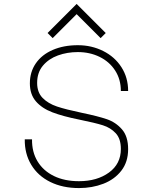

<svg xmlns="http://www.w3.org/2000/svg" viewBox="-20 -942 780 977"><path d="M222 -774 370 -922 518 -774 492 -748 370 -870 248 -748ZM595 -479Q595 -538 566 -583Q537 -628 487 -652.5Q437 -677 376 -677Q322 -677 275 -660Q228 -643 198.5 -608Q169 -573 169 -520Q169 -472 197 -443.5Q225 -415 270 -400Q315 -385 396 -368Q478 -351 523.5 -335.5Q569 -320 600.5 -284Q632 -248 632 -183Q632 -118 597.5 -73.5Q563 -29 506 -7Q449 15 382 15Q299 15 236 -16Q173 -47 139 -103.5Q105 -160 106 -233H143Q142 -169 171 -121Q200 -73 254 -46.5Q308 -20 382 -20Q474 -20 534.5 -64Q595 -108 595 -184Q595 -236 569 -264Q543 -292 503.5 -304.5Q464 -317 385 -333Q300 -350 246.5 -370.5Q193 -391 162.5 -426.5Q132 -462 132 -518Q132 -576 162.5 -620Q193 -664 248.5 -688Q304 -712 376 -712Q446 -712 505 -682.5Q564 -653 598 -600Q632 -547 632 -479Z"/></svg>

Font: Major Mono Display
Style: Regular
Weight: 400
Designer: Emre Parlak
Foundry: Emre Parlak
Version: Version 2.000; ttfautohint (v1.8) -l 8 -r 50 -G 200 -x 14 -D